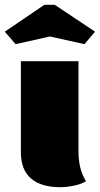

<svg xmlns="http://www.w3.org/2000/svg" viewBox="-49 -765 416 800"><path d="M0 0ZM278 -134Q278 -99 285 -69Q292 -39 309 -10Q291 2 259.5 8.5Q228 15 202 15Q123 15 80.5 -21Q38 -57 38 -131V-510H278ZM16 -581 -29 -633 136 -745H179L347 -633L303 -581L159 -613Z"/></svg>

Font: Sansita Black
Style: Regular
Weight: 900
Designer: Pablo Cosgaya
Foundry: Omnibus-Type
Version: Version 1.006; ttfautohint (v1.5)